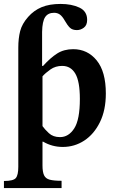

<svg xmlns="http://www.w3.org/2000/svg" viewBox="-21 -736 591 976"><path d="M292 220H-1V184Q47 184 59.5 169Q72 154 72 112V-493Q72 -541 81.5 -578Q91 -615 122 -650Q151 -683 190.5 -699.5Q230 -716 287 -716Q343 -716 382.5 -697.5Q422 -679 422 -635Q422 -608 405.5 -595.5Q389 -583 370 -583Q347 -583 334.5 -595Q322 -607 309 -630Q296 -653 283.5 -662Q271 -671 254 -671Q223 -671 208.5 -649Q194 -627 193 -574V-401H198Q235 -442 269.5 -464Q304 -486 351 -486Q424 -486 470.5 -429Q517 -372 517 -261Q517 -176 487 -115Q457 -54 407.5 -21.5Q358 11 298 11Q244 11 198 -16H195V105Q195 138 203 155Q211 172 232 177.5Q253 183 292 183ZM284 -39Q328 -39 356.5 -83.5Q385 -128 385 -233Q385 -322 362 -361.5Q339 -401 295 -401Q261 -401 235.5 -383Q210 -365 195 -348V-95Q206 -79 227.5 -59Q249 -39 284 -39Z"/></svg>

Font: STIX Two Text SemiBold
Style: Regular
Weight: 600
Designer: Ross Mills, John Hudson & Paul Hanslow, Tiro Typeworks Ltd; with prior portions MicroPress Inc., and Coen Hoffman.
Foundry: Tiro Typeworks Ltd
Version: Version 2.13 b171